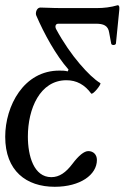

<svg xmlns="http://www.w3.org/2000/svg" viewBox="-40 -445 478 737"><path d="M170 272C268 272 332 226 332 169C332 148 318 135 299 135C283 135 262 152 238 184C213 217 188 235 157 235C90 235 67 154 67 79C67 -27 113 -137 215 -137C254 -137 285 -120 310 -86C316 -79 351 -123 345 -126C322 -140 295 -166 266 -200C236 -235 203 -282 175 -334C170 -345 174 -354 184 -354H328C357 -354 375 -347 379 -320L387 -277C389 -270 404 -271 405 -278L418 -408C419 -420 417 -425 412 -425C385 -417 358 -414 332 -414H195C155 -414 138 -416 115 -416C101 -416 95 -396 99 -386C129 -316 175 -232 223 -178L220 -171C209 -174 199 -174 189 -174C51 -175 -20 -38 -20 80C-20 211 61 272 170 272Z"/></svg>

Font: Junicode Two Beta SemiCondensed Medium
Style: Italic
Weight: 500
Width: 4
Italic angle: -10°
Version: Version 1.063